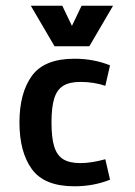

<svg xmlns="http://www.w3.org/2000/svg" viewBox="-20 -652 478 679"><path d="M352.5 -348.6Q311.5 -362.3 264.6 -362.3Q225.6 -362.3 203.6 -348.6Q181.6 -335 171.9 -304.2Q162.1 -273.4 162.1 -218.8Q162.1 -164.1 171.9 -133.3Q181.6 -102.5 203.6 -88.9Q225.6 -75.2 264.6 -75.2Q302.7 -75.2 352.5 -88.9L369.1 -16.6Q311.5 6.8 243.2 6.8Q136.7 6.8 92.8 -53.7Q48.8 -114.3 48.8 -218.8Q48.8 -323.2 92.8 -383.8Q136.7 -444.3 243.2 -444.3Q311.5 -444.3 369.1 -420.9ZM379.9 -631.8 295.9 -488.3H172.9L88.9 -631.8H200.2L234.4 -560.5L268.6 -631.8Z"/></svg>

Font: Sudo Variable
Style: Regular
Weight: 400
Monospace: yes
Designer: Jens Kutilek
Foundry: Jens Kutilek
Version: Version 0.040